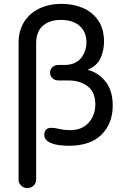

<svg xmlns="http://www.w3.org/2000/svg" viewBox="-20 -773 659 993"><path d="M121 200Q103 200 89.5 187Q76 174 76 156V-550Q76 -613 104 -658.5Q132 -704 182.5 -728.5Q233 -753 299 -753Q360 -753 409.5 -731.5Q459 -710 488.5 -666.5Q518 -623 518 -557Q518 -513 500 -472.5Q482 -432 433 -412Q489 -398 526 -351Q563 -304 563 -227Q563 -135 505.5 -77Q448 -19 334 -19Q312 -19 282.5 -23Q253 -27 231 -39.5Q209 -52 209 -77Q209 -92 218 -102Q227 -112 245 -112Q263 -112 287 -106Q313 -100 343 -100Q405 -100 439 -139Q473 -178 473 -233Q473 -297 433 -327Q393 -357 332 -357H282Q262 -357 250.5 -369.5Q239 -382 239 -397Q239 -413 250.5 -425Q262 -437 282 -437H313Q370 -437 398.5 -472Q427 -507 427 -555Q427 -608 392 -639Q357 -670 295 -670Q237 -670 202 -640Q167 -610 167 -548V156Q167 174 153.5 187Q140 200 121 200Z"/></svg>

Font: Huninn
Style: Regular
Weight: 400
Designer: justfont
Foundry: justfont
Version: Version 1.003